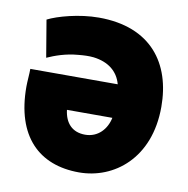

<svg xmlns="http://www.w3.org/2000/svg" viewBox="-70 -626 713 729"><g transform="rotate(10 286.5 -262.0)"><path d="M546 -265C546 -66 415 34 281 34C126 34 28 -61 28 -252C28 -273 31 -300 31 -321H368C355 -369 318 -399 260 -406C241 -408 222 -407 201 -405C152 -401 112 -386 83 -373L59 -516C96 -535 178 -558 254 -558C456 -558 546 -432 546 -265ZM370 -192H195C201 -142 229 -111 279 -111C329 -111 361 -148 370 -192Z"/></g></svg>

Font: Repo ExtraBold
Style: Bold
Weight: 700
Designer: Stefan Peev
Foundry: Context Ltd
Version: Version 1.502